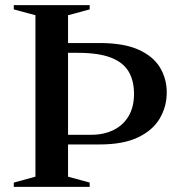

<svg xmlns="http://www.w3.org/2000/svg" viewBox="-20 -725 702 745"><path d="M500 -361Q500 -412 479 -447.5Q458 -483 410.2 -501.5Q362.5 -520 282 -520H164.5L167.5 -558H367Q460 -558 517 -532.5Q574 -507 600.5 -463.5Q627 -420 627 -366Q627 -311.5 599.8 -265.2Q572.5 -219 515.2 -191.8Q458 -164.5 367 -164.5H167.5L164.5 -202H334Q382 -202 419.5 -220Q457 -238 478.5 -273.5Q500 -309 500 -361ZM328 -16.5V0H33.5V-16.5L117.5 -39.5V-666L33.5 -688.5V-705H328V-688.5L244 -666V-39.5Z"/></svg>

Font: Newsreader 60pt Medium
Style: Regular
Weight: 500
Designer: Hugues Gentile
Foundry: Production Type
Version: Version 1.003